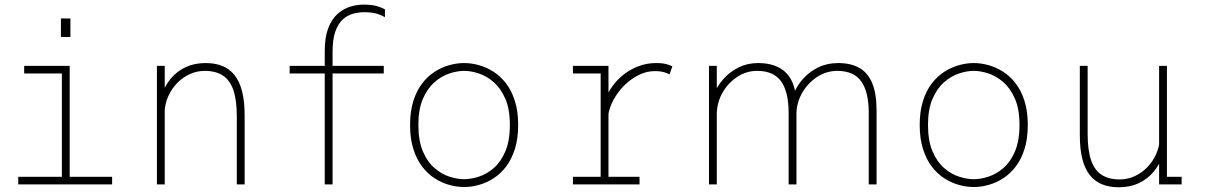

<svg xmlns="http://www.w3.org/2000/svg" viewBox="-20 -778 5100 810"><path d="M57 0V-32H241V-468H82V-500H274V-32H453V0ZM237 -700H277V-622H237Z M642 0V-500H675V-402V0ZM979 0V-287Q979 -355.5 964.5 -397.8Q950 -440 920 -459.5Q890 -479 843.5 -479Q811.5 -479 781.8 -465.8Q752 -452.5 728.2 -428.5Q704.5 -404.5 690 -372.2Q675.5 -340 674 -302H650.5Q650.5 -343.5 663.8 -381.2Q677 -419 702.2 -448.5Q727.5 -478 764 -495Q800.5 -512 847.5 -512Q887.5 -512 918 -499.8Q948.5 -487.5 969.5 -461.2Q990.5 -435 1001.2 -393.2Q1012 -351.5 1012 -292V0Z M1350 0V-562.5Q1350 -620.5 1364.5 -658.5Q1379 -696.5 1403.2 -718.5Q1427.5 -740.5 1456.2 -749.5Q1485 -758.5 1513.5 -758.5Q1549 -758.5 1570 -752.2Q1591 -746 1604 -738.5V-705.5Q1591.5 -713 1571.2 -719.8Q1551 -726.5 1515.5 -726.5Q1494 -726.5 1470.8 -720.5Q1447.5 -714.5 1427.5 -697.2Q1407.5 -680 1395.2 -646.5Q1383 -613 1383 -557.5V0ZM1202 -468V-500H1599V-468Z M1938 11Q1907.5 11 1875.8 2.2Q1844 -6.5 1814.2 -25.5Q1784.5 -44.5 1761 -75.2Q1737.5 -106 1723.8 -149.5Q1710 -193 1710 -251Q1710 -308.5 1723.8 -352Q1737.5 -395.5 1761 -426Q1784.5 -456.5 1814.2 -475.5Q1844 -494.5 1875.8 -503.2Q1907.5 -512 1938 -512Q1968.5 -512 2000.2 -503.2Q2032 -494.5 2061.8 -475.5Q2091.5 -456.5 2115 -426Q2138.5 -395.5 2152.2 -352Q2166 -308.5 2166 -251Q2166 -193 2152.2 -149.5Q2138.5 -106 2115 -75.2Q2091.5 -44.5 2061.8 -25.5Q2032 -6.5 2000.2 2.2Q1968.5 11 1938 11ZM1938 -22Q1967 -22 2000.2 -32.8Q2033.5 -43.5 2063.2 -69.2Q2093 -95 2112 -139.5Q2131 -184 2131 -251Q2131 -317 2112 -361Q2093 -405 2063.2 -431Q2033.5 -457 2000.2 -468Q1967 -479 1938 -479Q1909 -479 1875.8 -468Q1842.5 -457 1812.8 -431Q1783 -405 1764 -361Q1745 -317 1745 -251Q1745 -184 1764 -139.5Q1783 -95 1812.8 -69.2Q1842.5 -43.5 1875.8 -32.8Q1909 -22 1938 -22Z M2397 0V-32H2514V-468H2397V-500H2547V-371V-32H2678V0ZM2546 -293 2519.5 -297Q2521 -327.5 2533 -358.2Q2545 -389 2565.5 -416.8Q2586 -444.5 2614 -465.8Q2642 -487 2676 -499.5Q2710 -512 2748 -512Q2776 -512 2792.8 -507Q2809.5 -502 2816.5 -498L2804.5 -464Q2799 -468 2783 -473Q2767 -478 2742 -478Q2707.5 -478 2674.5 -461.5Q2641.5 -445 2614.2 -418Q2587 -391 2569 -358.2Q2551 -325.5 2546 -293Z M3645 0V-302Q3645 -390 3613.5 -434.5Q3582 -479 3512 -479Q3468 -479 3429.5 -454.8Q3391 -430.5 3366.5 -390.2Q3342 -350 3340 -302H3311Q3311.5 -340 3326 -377.2Q3340.5 -414.5 3367.5 -445Q3394.5 -475.5 3432 -493.8Q3469.5 -512 3516 -512Q3569 -512 3605 -491.8Q3641 -471.5 3659.5 -427.5Q3678 -383.5 3678 -312V0ZM2971 0V-500H3004V-389V0ZM3307 0V-302Q3307 -390 3275.5 -434.5Q3244 -479 3174 -479Q3130 -479 3092 -454.8Q3054 -430.5 3030 -390.2Q3006 -350 3004 -302H2975Q2975.5 -340 2990.2 -377.2Q3005 -414.5 3032.2 -445Q3059.5 -475.5 3096.5 -493.8Q3133.5 -512 3178 -512Q3257.5 -512 3298.8 -468.2Q3340 -424.5 3340 -332V0Z M4088 11Q4057.5 11 4025.8 2.2Q3994 -6.5 3964.2 -25.5Q3934.5 -44.5 3911 -75.2Q3887.5 -106 3873.8 -149.5Q3860 -193 3860 -251Q3860 -308.5 3873.8 -352Q3887.5 -395.5 3911 -426Q3934.5 -456.5 3964.2 -475.5Q3994 -494.5 4025.8 -503.2Q4057.5 -512 4088 -512Q4118.5 -512 4150.2 -503.2Q4182 -494.5 4211.8 -475.5Q4241.5 -456.5 4265 -426Q4288.5 -395.5 4302.2 -352Q4316 -308.5 4316 -251Q4316 -193 4302.2 -149.5Q4288.5 -106 4265 -75.2Q4241.5 -44.5 4211.8 -25.5Q4182 -6.5 4150.2 2.2Q4118.5 11 4088 11ZM4088 -22Q4117 -22 4150.2 -32.8Q4183.5 -43.5 4213.2 -69.2Q4243 -95 4262 -139.5Q4281 -184 4281 -251Q4281 -317 4262 -361Q4243 -405 4213.2 -431Q4183.5 -457 4150.2 -468Q4117 -479 4088 -479Q4059 -479 4025.8 -468Q3992.5 -457 3962.8 -431Q3933 -405 3914 -361Q3895 -317 3895 -251Q3895 -184 3914 -139.5Q3933 -95 3962.8 -69.2Q3992.5 -43.5 4025.8 -32.8Q4059 -22 4088 -22Z M4700 12Q4660.5 12 4629.8 -0.2Q4599 -12.5 4578 -38.8Q4557 -65 4546.2 -107Q4535.5 -149 4535.5 -208V-500H4568.5V-213Q4568.5 -144.5 4583 -102.2Q4597.5 -60 4627.5 -40.5Q4657.5 -21 4704 -21Q4736 -21 4765.8 -34.2Q4795.5 -47.5 4819.2 -71.5Q4843 -95.5 4857.5 -127.8Q4872 -160 4873.5 -198H4897Q4897 -156.5 4883.8 -118.8Q4870.5 -81 4845.2 -51.5Q4820 -22 4783.5 -5Q4747 12 4700 12ZM4870 0V-90.5V-500H4903V-17L4888 -32H4965V0Z"/></svg>

Font: Trispace Thin
Style: Regular
Weight: 100
Designer: Tyler Finck
Foundry: Etcetera Type Company
Version: Version 1.210